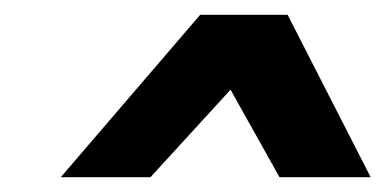

<svg xmlns="http://www.w3.org/2000/svg" viewBox="-20 -720 520 259"><path d="M62 -481H183L291 -599L357 -481H480L368 -700H250Z"/></svg>

Font: Geom ExtraBold
Style: Bold Italic
Weight: 800
Italic angle: -10°
Version: Version 1.102